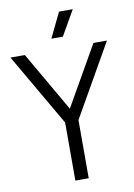

<svg xmlns="http://www.w3.org/2000/svg" viewBox="-118 -1010 750 1073"><g transform="rotate(-10 257.0 -473.0)"><path d="M220.5 0V-362.8L236.8 -301.3L-17.4 -740H64.3L271.6 -380.8H248.3L453.6 -740H530.2L280 -301.3L296.3 -362V0ZM226.1 -804.1 294.5 -945.8H372.7L291.2 -804.1Z"/></g></svg>

Font: Encode Sans Condensed Thin
Style: Regular
Weight: 100
Width: 3
Designer: Multiple Designers
Foundry: Impallari Type
Version: Version 3.002